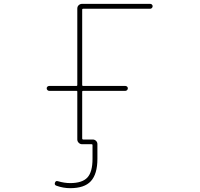

<svg xmlns="http://www.w3.org/2000/svg" viewBox="-20 -773 1040 998"><path d="M344.7 205.1Q308.6 205.1 273.4 192.4Q261.7 188.5 265.6 176.8Q269.5 165 281.2 168.9Q314.5 178.7 344.7 178.7Q407.2 178.7 434.1 149.9Q460.9 121.1 460.9 52.7V-19.5Q460.9 -23.4 456.1 -23.4H406.2Q396.5 -23.4 389.2 -30.8Q381.8 -38.1 381.8 -47.9V-296.9Q381.8 -300.8 377.9 -300.8H235.4Q230.5 -300.8 226.6 -304.7Q222.7 -308.6 222.7 -314Q222.7 -319.3 226.6 -322.8Q230.5 -326.2 235.4 -326.2H377.9Q381.8 -326.2 381.8 -331.1V-728.5Q381.8 -739.3 389.2 -746.1Q396.5 -752.9 406.2 -752.9H760.7Q765.6 -752.9 769.5 -749.5Q773.4 -746.1 773.4 -740.7Q773.4 -735.4 769.5 -731.4Q765.6 -727.5 760.7 -727.5H412.1Q407.2 -727.5 407.2 -723.6V-331.1Q407.2 -326.2 412.1 -326.2H631.8Q636.7 -326.2 640.6 -322.8Q644.5 -319.3 644.5 -314Q644.5 -308.6 640.6 -304.7Q636.7 -300.8 631.8 -300.8H412.1Q407.2 -300.8 407.2 -296.9V-52.7Q407.2 -47.9 412.1 -47.9H461.9Q471.7 -47.9 479 -41Q486.3 -34.2 486.3 -23.4V52.7Q486.3 131.8 452.1 168.9Q418.9 205.1 344.7 205.1Z"/></svg>

Font: Rounded-X Mgen+ 2m thin
Style: Regular
Weight: 100
Designer: [Source Han Sans]
Ryoko NISHIZUKA  (kana & ideographs); Paul D. Hunt (Latin, Greek & Cyrillic); Wenlong ZHANG  (bopomofo
Version: Version 1.059.20150602